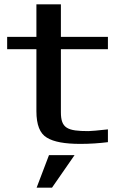

<svg xmlns="http://www.w3.org/2000/svg" viewBox="-20 -654 543 886"><path d="M261 -136V-427H478V-484H261V-634H148V-484H13V-427H148V-141C148 -78 164 -38 196 -19C228 1 280 10 351 10C395 10 438 7 478 2V-57C431 -52 401 -49 388 -49C291 -49 261 -62 261 -136ZM324 62H206L149 212H220Z"/></svg>

Font: Gamestation Extended
Style: Regular
Weight: 400
Width: 7
Designer: Jonas Hecksher
Foundry: Jonas Hecksher, Playtypeª, e-types AS
Version: Version 1.003